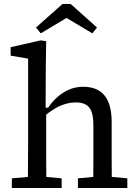

<svg xmlns="http://www.w3.org/2000/svg" viewBox="-20 -936 681 956"><path d="M39 0V-48L152 -58H179L287 -48V0ZM118 0Q119 -30 119 -67Q119 -104 119.5 -143Q120 -182 120 -215V-644L33 -659V-701L183 -735L210 -731L208 -604L207 -388L210 -381V-215Q210 -182 210 -143Q210 -104 210.5 -67Q211 -30 211 0ZM368 0V-48L478 -58H506L614 -48V0ZM444 0Q444 -30 444.5 -67Q445 -104 445 -142.5Q445 -181 445 -215V-312Q445 -375 424.5 -400.5Q404 -426 358 -426Q332 -426 306 -418.5Q280 -411 253.5 -395.5Q227 -380 199 -357L190 -400H220Q239 -429 265.5 -452.5Q292 -476 324.5 -490Q357 -504 394 -504Q465 -504 500.5 -460.5Q536 -417 536 -328V-215Q536 -181 536 -142.5Q536 -104 536.5 -67Q537 -30 537 0ZM332 -916 463 -799 440 -770 270 -871H352L183 -770L159 -799L291 -916Z"/></svg>

Font: Source Serif 4
Style: Regular
Weight: 400
Designer: Frank Grießhammer
Foundry: Adobe Systems Incorporated
Version: Version 4.004;hotconv 1.0.116;makeotfexe 2.5.65601